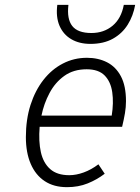

<svg xmlns="http://www.w3.org/2000/svg" viewBox="-20 -762 579 794"><path d="M257 12Q202.5 12 164.8 -13Q127 -38 107 -84.5Q87 -131 87 -195Q87 -268 106.2 -328Q125.5 -388 159.8 -431.8Q194 -475.5 240 -499.2Q286 -523 339.5 -523Q386 -523 422.5 -504.5Q459 -486 480 -446.5Q501 -407 501 -343.5Q501 -319.5 496.8 -294.2Q492.5 -269 485 -237.5H144Q139 -177.5 149 -132.8Q159 -88 187.5 -62.8Q216 -37.5 266.5 -37.5Q295 -37.5 326 -48.8Q357 -60 387 -82.5L413 -43.5Q381 -19 342.5 -3.5Q304 12 257 12ZM151.5 -284H442Q450.5 -337 444.2 -380.5Q438 -424 412.8 -449.8Q387.5 -475.5 338.5 -475.5Q284 -475.5 246 -448.2Q208 -421 184.8 -377.2Q161.5 -333.5 151.5 -284ZM354 -580.5Q308 -580.5 275 -599.8Q242 -619 226.2 -655.2Q210.5 -691.5 217 -742H263Q256 -683.5 278.8 -654.5Q301.5 -625.5 358 -625.5Q409.5 -625.5 445.5 -655.5Q481.5 -685.5 492 -742H539Q531 -696.5 508.2 -660Q485.5 -623.5 447 -602Q408.5 -580.5 354 -580.5Z"/></svg>

Font: Overpass ExtraLight
Style: Italic
Weight: 250
Italic angle: -10°
Designer: Delve Withrington, Dave Bailey, Thomas Jockin
Foundry: Delve Fonts LLC
Version: Version 4.000